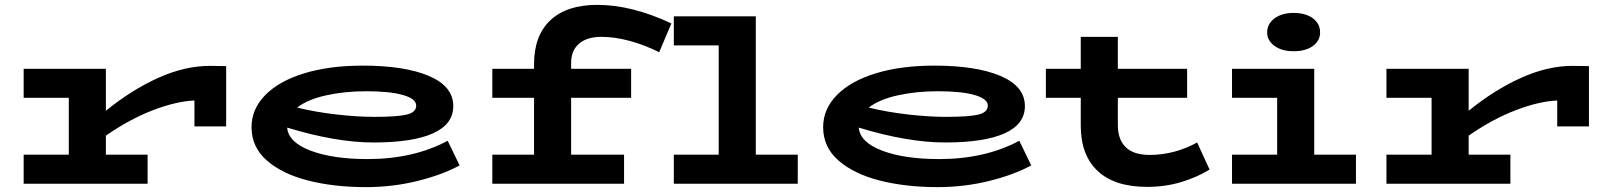

<svg xmlns="http://www.w3.org/2000/svg" viewBox="-20 -753 6616 787"><path d="M907 -482V-235H777V-341Q703 -338 607.5 -301.5Q512 -265 414 -197V-119H585V0H77V-119H262V-352H77V-471H414V-299Q520 -385 629 -434Q738 -483 840 -483Z M1864 -75Q1792 -36 1690.5 -11Q1589 14 1480 14Q1349 14 1243 -13Q1137 -40 1074 -95Q1011 -150 1011 -232Q1011 -306 1067.5 -363.5Q1124 -421 1227 -452.5Q1330 -484 1466 -484Q1639 -484 1738.5 -441.5Q1838 -399 1838 -318Q1838 -244 1755 -206.5Q1672 -169 1511 -169Q1357 -169 1157 -230Q1162 -170 1253 -135.5Q1344 -101 1487 -101Q1675 -101 1815 -176ZM1198 -312Q1276 -293 1361 -283.5Q1446 -274 1514 -274Q1610 -274 1648 -283.5Q1686 -293 1686 -320Q1686 -348 1632 -363.5Q1578 -379 1481 -379Q1392 -379 1316 -362Q1240 -345 1198 -312Z M2321 -495V-471H2567V-352H2321V-119H2538V0H1998V-119H2169V-352H1998V-471H2169V-490Q2169 -607 2236 -670Q2303 -733 2428 -733Q2570 -733 2732 -657L2682 -539Q2624 -568 2562.5 -585Q2501 -602 2445 -602Q2386 -602 2353.5 -574Q2321 -546 2321 -495ZM3250 -119V0H2742V-119H2926V-567H2742V-686H3078V-119Z M4207 -75Q4135 -36 4033.5 -11Q3932 14 3823 14Q3692 14 3586 -13Q3480 -40 3417 -95Q3354 -150 3354 -232Q3354 -306 3410.5 -363.5Q3467 -421 3570 -452.5Q3673 -484 3809 -484Q3982 -484 4081.5 -441.5Q4181 -399 4181 -318Q4181 -244 4098 -206.5Q4015 -169 3854 -169Q3700 -169 3500 -230Q3505 -170 3596 -135.5Q3687 -101 3830 -101Q4018 -101 4158 -176ZM3541 -312Q3619 -293 3704 -283.5Q3789 -274 3857 -274Q3953 -274 3991 -283.5Q4029 -293 4029 -320Q4029 -348 3975 -363.5Q3921 -379 3824 -379Q3735 -379 3659 -362Q3583 -345 3541 -312Z M4938 -58Q4886 -26 4821 -6.5Q4756 13 4682 13Q4549 13 4479.5 -52Q4410 -117 4410 -238V-352H4267V-471H4410V-602H4562V-471H4846V-352H4562V-240Q4562 -181 4594.5 -149.5Q4627 -118 4692 -118Q4794 -118 4887 -169Z M5174 -620Q5174 -655 5204 -677.5Q5234 -700 5282 -700Q5332 -700 5361.5 -678Q5391 -656 5391 -620Q5391 -586 5361.5 -564.5Q5332 -543 5282 -543Q5234 -543 5204 -565Q5174 -587 5174 -620ZM5538 -119V0H5030V-119H5215V-352H5030V-471H5367V-119Z M6493 -482V-235H6363V-341Q6289 -338 6193.5 -301.5Q6098 -265 6000 -197V-119H6171V0H5663V-119H5848V-352H5663V-471H6000V-299Q6106 -385 6215 -434Q6324 -483 6426 -483Z"/></svg>

Font: BioRhyme Expanded ExtraBold
Style: Regular
Weight: 800
Width: 7
Designer: Aoife Mooney
Foundry: Aoife Mooney Type
Version: Version 1.001